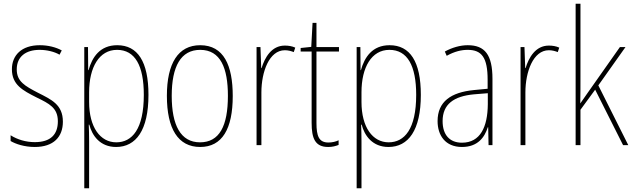

<svg xmlns="http://www.w3.org/2000/svg" viewBox="-20 -780 3400 1032"><path d="M318 -126C318 -218 256 -245 183 -282C114 -318 70 -342 70 -407C70 -476 119 -512 193 -512C232 -512 273 -502 300 -486L312 -509C281 -526 239 -537 194 -537C95 -537 44 -482 44 -408C44 -324 102 -294 177 -256C245 -223 291 -200 291 -128C291 -57 252 -16 167 -16C119 -16 73 -30 37 -53V-22C64 -6 111 10 167 10C268 10 318 -44 318 -126Z M610 -537C517 -537 475 -472 456 -403H454L453 -527H433V232H459V-21C459 -56 458 -88 457 -110H460C475 -51 518 10 604 10C711 10 778 -80 778 -270C778 -449 720 -537 610 -537ZM609 -512C706 -512 753 -427 753 -270C753 -86 690 -15 605 -15C519 -15 459 -96 459 -232V-284C459 -418 513 -512 609 -512Z M1231 -264C1231 -428 1183 -537 1056 -537C938 -537 877 -440 877 -265C877 -88 937 10 1056 10C1174 10 1231 -87 1231 -264ZM903 -265C903 -423 952 -512 1056 -512C1166 -512 1205 -413 1205 -265C1205 -102 1159 -15 1055 -15C951 -15 903 -107 903 -265Z M1511 -535C1439 -535 1403 -470 1386 -414H1384L1380 -527H1359V0H1385V-283C1385 -394 1427 -510 1511 -510C1530 -510 1546 -505 1559 -500L1567 -524C1550 -532 1530 -535 1511 -535Z M1745 -14C1694 -14 1681 -49 1681 -119V-503H1802V-527H1681V-657H1660L1653 -528L1596 -522V-503H1655V-120C1655 -37 1673 10 1744 10C1768 10 1784 5 1800 -1V-26C1786 -19 1766 -14 1745 -14Z M2074 -537C1981 -537 1939 -472 1920 -403H1918L1917 -527H1897V232H1923V-21C1923 -56 1922 -88 1921 -110H1924C1939 -51 1982 10 2068 10C2175 10 2242 -80 2242 -270C2242 -449 2184 -537 2074 -537ZM2073 -512C2170 -512 2217 -427 2217 -270C2217 -86 2154 -15 2069 -15C1983 -15 1923 -96 1923 -232V-284C1923 -418 1977 -512 2073 -512Z M2494 -537C2453 -537 2409 -524 2371 -503L2381 -480C2424 -504 2461 -512 2494 -512C2569 -512 2601 -471 2601 -351V-303L2528 -296C2404 -284 2332 -234 2332 -129C2332 -53 2373 10 2463 10C2549 10 2585 -43 2602 -96H2604L2606 0H2627V-356C2627 -486 2586 -537 2494 -537ZM2528 -273 2602 -279V-220C2601 -98 2562 -13 2463 -13C2397 -13 2359 -55 2359 -129C2359 -219 2418 -263 2528 -273Z M2930 -535C2858 -535 2822 -470 2805 -414H2803L2799 -527H2778V0H2804V-283C2804 -394 2846 -510 2930 -510C2949 -510 2965 -505 2978 -500L2986 -524C2969 -532 2949 -535 2930 -535Z M3100 -368V-760H3074V0H3100V-190L3179 -298L3329 0H3357L3196 -321L3342 -527H3312L3138 -280C3123 -259 3115 -247 3099 -224C3100 -275 3100 -316 3100 -368Z"/></svg>

Font: Noto Sans Lao UI Cond Thin
Style: Regular
Weight: 100
Width: 3
Designer: Monotype Design Team
Foundry: Monotype Imaging Inc.
Version: Version 2.000